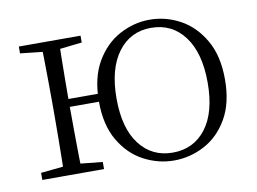

<svg xmlns="http://www.w3.org/2000/svg" viewBox="-63 -614 964 720"><g transform="rotate(-10 418.5 -254.0)"><path d="M46 0V-27L155 -38H175L281 -27V0ZM46 -482V-508H281V-482L175 -470H155ZM130 0Q131 -24 131.5 -64.5Q132 -105 132.5 -148.5Q133 -192 133 -226V-283Q133 -316 132.5 -359.5Q132 -403 131.5 -443.5Q131 -484 130 -508H198Q197 -484 196.5 -443.5Q196 -403 195.5 -358Q195 -313 195 -277V-256Q195 -207 195.5 -157Q196 -107 196.5 -65.5Q197 -24 198 0ZM163 -252V-282H347V-252ZM546 14Q486 14 431 -15Q376 -44 341 -103.5Q306 -163 306 -253Q306 -343 341 -403Q376 -463 431 -492.5Q486 -522 546 -522Q607 -522 661.5 -492.5Q716 -463 751 -403Q786 -343 786 -253Q786 -163 751.5 -103.5Q717 -44 662 -15Q607 14 546 14ZM546 -16Q626 -16 673 -77.5Q720 -139 720 -252Q720 -365 673 -428Q626 -491 546 -491Q467 -491 420 -428Q373 -365 373 -252Q373 -139 420 -77.5Q467 -16 546 -16Z"/></g></svg>

Font: Noto Serif HK ExtraLight
Style: Regular
Weight: 200
Designer: Ryoko NISHIZUKA 西塚涼子 (kana & ideographs); Frank Grießhammer (Latin, Greek & Cyrillic); Wenlong ZHANG 张文龙 (bopomofo); San
Foundry: Adobe
Version: Version 2.002-H1;hotconv 1.1.0;makeotfexe 2.6.0